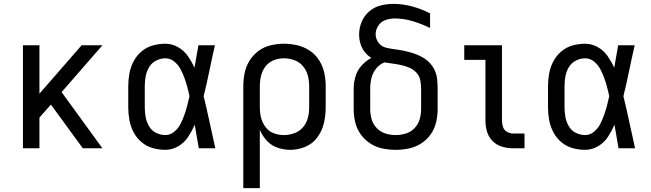

<svg xmlns="http://www.w3.org/2000/svg" viewBox="-20 -763 3352 988"><path d="M98 0H183V-158L242 -225L406 0H507L297 -289L507 -530H400L183 -281V-530H98Z M831 8Q866 8 897.5 -10.5Q929 -29 948.5 -59Q968 -89 982 -121Q992 -60 1003 0H1088Q1073 -67 1058.5 -134.5Q1044 -202 1028 -268Q1044 -333 1057.5 -399Q1071 -465 1086 -530H1001Q991 -473 981 -416V-414Q967 -445 947 -474Q927 -503 896 -520.5Q865 -538 831 -538Q798 -538 766 -529Q734 -520 708.5 -498.5Q683 -477 667.5 -447.5Q652 -418 646 -385.5Q640 -353 640 -320V-210Q640 -177 646 -144.5Q652 -112 667.5 -82.5Q683 -53 708.5 -31.5Q734 -10 766 -1Q798 8 831 8ZM831 -68Q806 -68 783 -79.5Q760 -91 747 -113.5Q734 -136 729.5 -160.5Q725 -185 725 -210V-320Q725 -345 729.5 -370Q734 -395 747 -417Q760 -439 783 -451Q806 -463 831 -463Q856 -463 876 -447Q896 -431 908 -409Q920 -387 928.5 -363.5Q937 -340 943.5 -316.5Q950 -293 955 -268Q950 -244 943.5 -219.5Q937 -195 928.5 -171Q920 -147 908.5 -124.5Q897 -102 876.5 -85Q856 -68 831 -68Z M1232 205H1317V-95Q1330 -64 1353 -39Q1376 -14 1408 -3Q1440 8 1474 8Q1514 8 1552 -8Q1590 -24 1614 -57.5Q1638 -91 1647 -130.5Q1656 -170 1656 -210V-320Q1656 -355 1648.5 -389Q1641 -423 1622 -453Q1603 -483 1573.5 -502.5Q1544 -522 1510 -530Q1476 -538 1441 -538Q1407 -538 1373 -530Q1339 -522 1311 -501.5Q1283 -481 1264.5 -451.5Q1246 -422 1239 -388Q1232 -354 1232 -320ZM1441 -68Q1414 -68 1388.5 -77.5Q1363 -87 1346.5 -109Q1330 -131 1323.5 -157Q1317 -183 1317 -210V-320Q1317 -347 1323.5 -373.5Q1330 -400 1346.5 -421.5Q1363 -443 1388.5 -453Q1414 -463 1441 -463Q1468 -463 1494.5 -453.5Q1521 -444 1539 -422.5Q1557 -401 1564 -374.5Q1571 -348 1571 -320V-210Q1571 -183 1564 -156Q1557 -129 1539 -108Q1521 -87 1494.5 -77.5Q1468 -68 1441 -68Z M2016 8Q2050 8 2084 1Q2118 -6 2147.5 -25Q2177 -44 2196.5 -72Q2216 -100 2224 -133.5Q2232 -167 2232 -202V-307Q2232 -331 2229.5 -355Q2227 -379 2217 -401Q2207 -423 2190 -440.5Q2173 -458 2152 -469.5Q2131 -481 2108 -488.5Q2085 -496 2061.5 -501Q2038 -506 2014.5 -509Q1991 -512 1967 -517.5Q1943 -523 1928 -543Q1913 -563 1913 -587Q1913 -611 1927 -631.5Q1941 -652 1964 -660Q1987 -668 2011 -668Q2058 -668 2104 -654Q2150 -640 2193 -619V-694Q2149 -717 2101 -730Q2053 -743 2004 -743Q1970 -743 1937.5 -734.5Q1905 -726 1879.5 -704Q1854 -682 1841 -650.5Q1828 -619 1828 -586Q1828 -562 1834.5 -539Q1841 -516 1856 -496.5Q1871 -477 1891 -465Q1863 -450 1841 -426Q1819 -402 1809.5 -370.5Q1800 -339 1800 -307V-202Q1800 -167 1808 -133.5Q1816 -100 1836 -72Q1856 -44 1885 -25Q1914 -6 1948 1Q1982 8 2016 8ZM2016 -68Q1989 -68 1963.5 -76Q1938 -84 1919 -103.5Q1900 -123 1892.5 -149Q1885 -175 1885 -202V-307Q1885 -335 1891.5 -361.5Q1898 -388 1915.5 -410Q1933 -432 1958 -442Q1980 -438 2001.5 -435.5Q2023 -433 2045 -428Q2067 -423 2087 -414.5Q2107 -406 2122.5 -389.5Q2138 -373 2142.5 -351Q2147 -329 2147 -307V-202Q2147 -175 2139.5 -149Q2132 -123 2113 -103.5Q2094 -84 2068.5 -76Q2043 -68 2016 -68Z M2620 0H2679V-76H2620Q2604 -76 2589 -84.5Q2574 -93 2568.5 -109.5Q2563 -126 2563 -143V-530H2369V-455H2478V-143Q2478 -114 2486 -86Q2494 -58 2515 -37Q2536 -16 2564 -8Q2592 0 2620 0Z M2991 8Q3026 8 3057.5 -10.5Q3089 -29 3108.5 -59Q3128 -89 3142 -121Q3152 -60 3163 0H3248Q3233 -67 3218.5 -134.5Q3204 -202 3188 -268Q3204 -333 3217.5 -399Q3231 -465 3246 -530H3161Q3151 -473 3141 -416V-414Q3127 -445 3107 -474Q3087 -503 3056 -520.5Q3025 -538 2991 -538Q2958 -538 2926 -529Q2894 -520 2868.5 -498.5Q2843 -477 2827.5 -447.5Q2812 -418 2806 -385.5Q2800 -353 2800 -320V-210Q2800 -177 2806 -144.5Q2812 -112 2827.5 -82.5Q2843 -53 2868.5 -31.5Q2894 -10 2926 -1Q2958 8 2991 8ZM2991 -68Q2966 -68 2943 -79.5Q2920 -91 2907 -113.5Q2894 -136 2889.5 -160.5Q2885 -185 2885 -210V-320Q2885 -345 2889.5 -370Q2894 -395 2907 -417Q2920 -439 2943 -451Q2966 -463 2991 -463Q3016 -463 3036 -447Q3056 -431 3068 -409Q3080 -387 3088.5 -363.5Q3097 -340 3103.5 -316.5Q3110 -293 3115 -268Q3110 -244 3103.5 -219.5Q3097 -195 3088.5 -171Q3080 -147 3068.5 -124.5Q3057 -102 3036.5 -85Q3016 -68 2991 -68Z"/></svg>

Font: Iosevka Sparkle
Style: Regular
Weight: 400
Designer: Belleve Invis
Foundry: Belleve Invis
Version: Version 4.5.0; ttfautohint (v1.8.3)